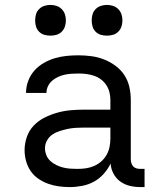

<svg xmlns="http://www.w3.org/2000/svg" viewBox="-20 -753 640 781"><path d="M264 8Q241 8 219 5Q197 2 176 -5.5Q155 -13 136 -26Q117 -39 104.5 -57.5Q92 -76 86 -98Q80 -120 80 -142Q80 -169 89 -195.5Q98 -222 117 -242Q136 -262 161 -274.5Q186 -287 212.5 -294.5Q239 -302 266.5 -304.5Q294 -307 321 -307H429V-347Q429 -363 425 -378.5Q421 -394 412 -407.5Q403 -421 390 -430.5Q377 -440 362 -445Q347 -450 331 -452Q315 -454 299 -454Q285 -454 270.5 -453Q256 -452 242.5 -449Q229 -446 216 -440Q203 -434 192.5 -425Q182 -416 175.5 -403Q169 -390 169 -376V-375H86V-377Q86 -401 95 -424.5Q104 -448 120 -466Q136 -484 157.5 -496.5Q179 -509 202.5 -516Q226 -523 250 -525.5Q274 -528 299 -528Q325 -528 351.5 -524.5Q378 -521 402.5 -511.5Q427 -502 449 -486Q471 -470 485.5 -448Q500 -426 506 -400Q512 -374 512 -347V-104Q512 -97 514.5 -89Q517 -81 522.5 -75.5Q528 -70 535.5 -68Q543 -66 551 -66H568V8H551Q529 8 508 3Q487 -2 469.5 -14.5Q452 -27 441.5 -47Q431 -67 430 -88Q419 -65 401.5 -45.5Q384 -26 362 -14Q340 -2 314.5 3Q289 8 264 8ZM295 -66Q313 -66 330 -68.5Q347 -71 363 -78Q379 -85 392 -96.5Q405 -108 413.5 -123Q422 -138 425.5 -155Q429 -172 429 -189V-234H321Q305 -234 288 -233Q271 -232 255 -228.5Q239 -225 223 -220Q207 -215 193.5 -206Q180 -197 171.5 -182Q163 -167 163 -150Q163 -136 168.5 -122Q174 -108 185 -98Q196 -88 209.5 -81.5Q223 -75 237 -71.5Q251 -68 266 -67Q281 -66 295 -66ZM415 -608Q402 -608 390 -611.5Q378 -615 369 -624Q360 -633 356.5 -645Q353 -657 353 -670Q353 -683 356.5 -695Q360 -707 369 -716Q378 -725 390 -729Q402 -733 415 -733Q428 -733 440 -729Q452 -725 461 -716Q470 -707 474 -695Q478 -683 478 -670Q478 -657 474 -645Q470 -633 461 -624Q452 -615 440 -611.5Q428 -608 415 -608ZM185 -608Q172 -608 160 -611.5Q148 -615 139 -624Q130 -633 126.5 -645Q123 -657 123 -670Q123 -683 126.5 -695Q130 -707 139 -716Q148 -725 160 -729Q172 -733 185 -733Q198 -733 210 -729Q222 -725 231 -716Q240 -707 244 -695Q248 -683 248 -670Q248 -657 244 -645Q240 -633 231 -624Q222 -615 210 -611.5Q198 -608 185 -608Z"/></svg>

Font: R Plex Mono
Style: Regular
Weight: 400
Monospace: yes
Designer: Belleve Invis
Foundry: Belleve Invis
Version: Version 31.8.0